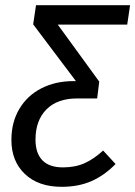

<svg xmlns="http://www.w3.org/2000/svg" viewBox="-20 -709 522 741"><path d="M471 -614H203L363 -394L355 -329L353 -330L354 -329H277Q201 -329 159 -286.5Q117 -244 117 -170Q117 -118 143.5 -90.5Q170 -63 223 -63Q270 -63 306 -79Q342 -95 378 -128L426 -76Q383 -32 333 -10Q283 12 218 12Q128 12 76 -37.5Q24 -87 24 -169Q24 -237 54.5 -288.5Q85 -340 139.5 -368Q194 -396 264 -396H273L108 -615L119 -689H482Z"/></svg>

Font: Fira Sans Condensed
Style: Italic
Weight: 400
Width: 3
Italic angle: -8°
Designer: bBox Type GmbH & Carrois Corporate GbR & Edenspiekermann AG
Foundry: bBox Type GmbH & Carrois Corporate GbR & Edenspiekermann AG
Version: Version 4.301